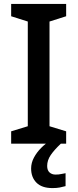

<svg xmlns="http://www.w3.org/2000/svg" viewBox="-20 -734 396 981"><path d="M318 0H37V-63L122 -89V-624L37 -651V-714H318V-651L233 -624V-89L318 -63ZM221 114Q221 136 233 147Q245 158 264 158Q281 158 293.5 155Q306 152 315 151V217Q300 221 285 224Q270 227 248 227Q194 227 166.5 199.5Q139 172 139 127Q139 98 153.5 71Q168 44 190.5 21.5Q213 -1 237 -16L291 0Q257 32 239 58.5Q221 85 221 114Z"/></svg>

Font: Noto Sans Adlam Medium
Style: Regular
Weight: 500
Version: Version 3.001